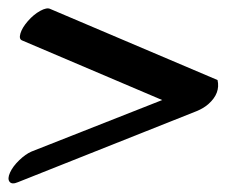

<svg xmlns="http://www.w3.org/2000/svg" viewBox="-24 -471 532 451"><path d="M94 -450 487 -283Q494 -252 466 -227Q455 -217 438 -210L18 -43Q4 -37 -1.5 -44Q-7 -51 -0.5 -65.5Q6 -80 21 -94.5Q36 -109 50 -115L357 -236L28 -376Q20 -379 24 -392.5Q28 -406 41.5 -421.5Q55 -437 70.5 -445.5Q86 -454 94 -450Z"/></svg>

Font: Kavivanar
Style: Regular
Weight: 400
Designer: Tharique Azeez
Foundry: Tharique Azeez
Version: Version 1.88